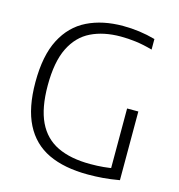

<svg xmlns="http://www.w3.org/2000/svg" viewBox="-111 -846 885 949"><g transform="rotate(15 331.5 -372.0)"><path d="M424 5.5Q303 5.5 221.2 -33.2Q139.5 -72 97.5 -154.8Q55.5 -237.5 55.5 -369Q55.5 -505 98.8 -588.5Q142 -672 220.2 -710.5Q298.5 -749 403 -749Q445.5 -749 486.2 -743.5Q527 -738 568.5 -726.5V-672.5Q522 -685.5 482.8 -690.5Q443.5 -695.5 405.5 -695.5Q318 -695.5 253.8 -664.2Q189.5 -633 154 -561.5Q118.5 -490 118.5 -369Q118.5 -254 152.2 -183.2Q186 -112.5 253.5 -80Q321 -47.5 421.5 -47.5Q458.5 -47.5 490 -50.5Q521.5 -53.5 549.5 -59L527 -32.5V-360H584.5V-8.5Q538 -0.5 500.8 2.5Q463.5 5.5 424 5.5Z"/></g></svg>

Font: Encode Sans SC Condensed Thin Light
Style: Regular
Weight: 300
Version: Version 3.002